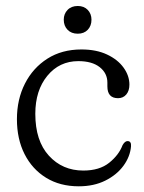

<svg xmlns="http://www.w3.org/2000/svg" viewBox="-20 -628 494 658"><path d="M423.5 -338Q423.5 -317 412.8 -304.2Q402 -291.5 384.5 -291.5Q348 -291.5 348 -332V-345Q348 -377 321.8 -397.8Q295.5 -418.5 248.5 -418.5Q183.5 -418.5 142.2 -368.2Q101 -318 101 -238Q101 -145.5 147.5 -94.5Q194 -43.5 265.5 -43.5Q321 -43.5 354.2 -70.2Q387.5 -97 400 -130.5Q408 -144.5 417 -144.5Q430.5 -144.5 429 -126.5Q426 -91 403 -59.8Q380 -28.5 340.8 -9Q301.5 10.5 250 10.5Q185.5 10.5 138 -18.8Q90.5 -48 64.2 -99.8Q38 -151.5 38 -219.5Q38 -287.5 65.5 -341.5Q93 -395.5 142.5 -427Q192 -458.5 259 -458.5Q310 -458.5 346.8 -441.2Q383.5 -424 403.5 -396.2Q423.5 -368.5 423.5 -338ZM246.5 -512.5Q224.5 -512.5 211.5 -526Q198.5 -539.5 198.5 -560.5Q198.5 -580.5 211.5 -594Q224.5 -607.5 246.5 -607.5Q268 -607.5 280.8 -594Q293.5 -580.5 293.5 -560.5Q293.5 -539.5 280.8 -526Q268 -512.5 246.5 -512.5Z"/></svg>

Font: Fraunces 72pt SuperSoft Light
Style: Regular
Weight: 300
Version: Version 1.000;[0bf87f6ff]